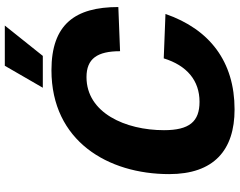

<svg xmlns="http://www.w3.org/2000/svg" viewBox="-116 -838 971 778"><g transform="rotate(-90 369.0 -449.5)"><path d="M402 -761H531L654 -915H491ZM314 16C508 16 639 -85 701 -264L521 -271C492 -177 431 -126 345 -126C265 -126 230 -167 230 -270C230 -426 300 -584 445 -584C520 -584 550 -540 550 -448L729 -455C729 -630 659 -726 473 -726C186 -726 52 -497 52 -249C52 -68 149 16 314 16Z"/></g></svg>

Font: Geist ExtraBold
Style: Italic
Weight: 800
Italic angle: -12°
Designer: Basement.studio, Andrés Briganti, Mateo Zaragoza
Foundry: Basement.studio, Vercel, Andrés Briganti, Guido Ferreyra, Mateo Zaragoza
Version: Version 1.500